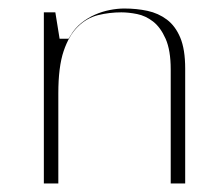

<svg xmlns="http://www.w3.org/2000/svg" viewBox="-20 -431 519 451"><path d="M83 0V-402H110L120 -340H141L146 -348Q156 -365 171 -377Q186 -389 203 -396.5Q220 -404 238 -407.5Q256 -411 272 -411Q301 -411 326.5 -405.5Q352 -400 372 -385Q392 -370 403.5 -342.5Q415 -315 415 -270V0H381V-268Q381 -313 369 -340Q357 -367 339.5 -380.5Q322 -394 302 -398Q282 -402 265 -402Q237 -402 210.5 -395.5Q184 -389 163 -368.5Q142 -348 129.5 -311Q117 -274 117 -212V0Z"/></svg>

Font: UN Bangla Thin
Style: Regular
Weight: 100
Designer: Desinged by Rajon, Unicode developed by Rashed (IMGN)
Version: Version 2.000;March 19, 2023;FontCreator 14.0.0.2901 64-bit